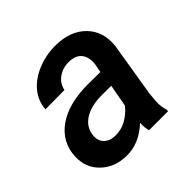

<svg xmlns="http://www.w3.org/2000/svg" viewBox="-144 -673 819 819"><g transform="rotate(-45 265.0 -264.0)"><path d="M321.8 0Q315.9 -19.5 316.9 -49.3Q251.5 11.7 175.8 9.8Q106.9 8.8 61.8 -34.4Q16.6 -77.6 19.5 -144Q23.4 -227.5 91.8 -275.4Q160.2 -323.2 275.4 -323.2L350.6 -322.3L357.4 -358.4Q360.4 -377.4 357.4 -394Q347.7 -446.8 287.6 -448.2Q250.5 -449.2 222.4 -429.4Q194.3 -409.7 188 -376.5L72.3 -375.5Q75.7 -424.3 106.9 -461.2Q138.2 -498 189.9 -518.6Q241.7 -539.1 299.3 -538.1Q385.7 -536.1 434.1 -486.1Q482.4 -436 474.1 -356.4L433.6 -108.9L429.7 -64.9Q428.2 -36.1 437 -8.8L436.5 0ZM202.6 -85Q239.3 -84 270.5 -101.8Q301.8 -119.6 323.7 -147.9L341.8 -248L286.6 -248.5Q221.2 -248.5 182.1 -223.9Q143.1 -199.2 137.7 -156.2Q133.8 -123.5 152.1 -104.7Q170.4 -85.9 202.6 -85Z"/></g></svg>

Font: TypoPRO Roboto
Style: Italic
Weight: 500
Italic angle: -12°
Designer: Google
Version: Version 2.136; 2016